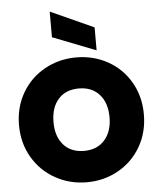

<svg xmlns="http://www.w3.org/2000/svg" viewBox="-64 -1046 914 1107"><g transform="rotate(-5 393.5 -492.5)"><path d="M32.2 -355Q32.2 -459 80.6 -541.5Q128.9 -624 211.9 -669.9Q294.9 -715.8 394 -715.8Q494.1 -715.8 576.7 -669.9Q659.2 -624 707 -541.5Q754.9 -459 754.9 -355Q754.9 -251 707 -168.5Q659.2 -85.9 576.2 -39.6Q493.2 6.8 394 6.8Q294.9 6.8 211.9 -39.6Q128.9 -85.9 80.6 -168.5Q32.2 -251 32.2 -355ZM231.9 -355Q231.9 -272 274.9 -223.4Q317.9 -174.8 394 -174.8Q469.2 -174.8 512.7 -223.9Q556.2 -272.9 556.2 -355Q556.2 -439 512.7 -487.5Q469.2 -536.1 394 -536.1Q317.9 -536.1 274.9 -487.5Q231.9 -439 231.9 -355ZM265.6 -843.8V-992.2L515.6 -878.9V-746.1Z"/></g></svg>

Font: Poppins ExtraBold
Style: Regular
Weight: 800
Designer: Ninad Kale (Devanagari), Jonny Pinhorn (Latin)
Foundry: Indian Type Foundry
Version: 4.004